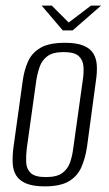

<svg xmlns="http://www.w3.org/2000/svg" viewBox="-20 -655 388 682"><path d="M139 7Q97 7 72.5 -3.5Q48 -14 37 -32.5Q26 -51 25 -77Q24 -103 28 -133L61 -370Q66 -406 79.5 -436.5Q93 -467 123.5 -485Q154 -503 211 -503Q253 -503 277.5 -492.5Q302 -482 312.5 -463.5Q323 -445 324 -421Q325 -397 321 -370L289 -133Q283 -93 269 -61Q255 -29 224.5 -11Q194 7 139 7ZM143 -26Q182 -26 201.5 -40.5Q221 -55 229 -78.5Q237 -102 240 -127L274 -370Q278 -395 276.5 -418Q275 -441 260 -455.5Q245 -470 206 -470Q168 -470 148.5 -455.5Q129 -441 121 -418Q113 -395 109 -370L75 -127Q72 -102 73 -78.5Q74 -55 89 -40.5Q104 -26 143 -26ZM203 -547 128 -635H164L224 -575L303 -635H339L238 -547Z"/></svg>

Font: Alumni Sans Light
Style: Italic
Weight: 300
Italic angle: -8°
Version: Version 1.016